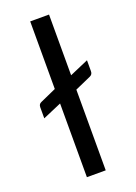

<svg xmlns="http://www.w3.org/2000/svg" viewBox="-142 -794 605 853"><g transform="rotate(-20 160.5 -368.0)"><path d="M204.5 -736.5V-449.5L293.5 -488V-437Q293.5 -429 290.5 -423.8Q287.5 -418.5 280 -415L204.5 -381.5V0H115.5V-348.5L27 -310.5V-363Q27 -377.5 39.5 -383L115.5 -417V-736.5Z"/></g></svg>

Font: Lato TR
Style: Regular
Weight: 400
Designer: Lukasz Dziedzic
Foundry: tyPoland Lukasz Dziedzic
Version: Version 1.104 2013